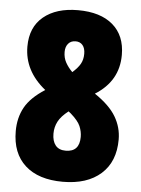

<svg xmlns="http://www.w3.org/2000/svg" viewBox="-53 -766 601 818"><g transform="rotate(5 248.0 -357.0)"><path d="M246 10Q142 10 85 -41.5Q28 -93 28 -188Q28 -245 52.5 -289.5Q77 -334 138 -373Q46 -447 46 -551Q46 -634 100.5 -679Q155 -724 248 -724Q344 -724 397 -678.5Q450 -633 450 -550Q450 -438 350 -376Q414 -333 441 -287.5Q468 -242 468 -190Q468 -95 409 -42.5Q350 10 246 10ZM246 -459Q269 -479 279.5 -497.5Q290 -516 290 -541Q290 -565 279 -578Q268 -591 249 -591Q229 -591 217.5 -577.5Q206 -564 206 -542Q206 -517 217 -497Q228 -477 246 -459ZM247 -123Q306 -123 306 -187Q306 -210 296.5 -232.5Q287 -255 255 -283L245 -291Q214 -267 201.5 -243Q189 -219 189 -191Q189 -159 203.5 -141Q218 -123 247 -123Z"/></g></svg>

Font: Noto Sans Tamil ExtraCondensed Black
Style: Regular
Weight: 900
Width: 2
Designer: Jelle Bosma - Monotype Design Team
Foundry: Monotype Imaging Inc.
Version: Version 2.004; ttfautohint (v1.8.4.7-5d5b)